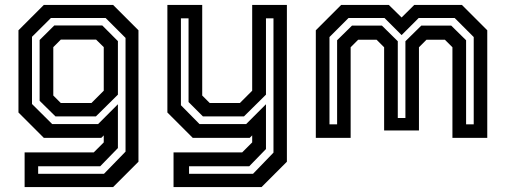

<svg xmlns="http://www.w3.org/2000/svg" viewBox="-20 -560 2054 780"><path d="M80 200V59H361L401.5 18.5V-10L391.5 0H158L55 -103V-437L158 -540H439.5L542.5 -437V97L439.5 200ZM135 146H402.5L490 56V-406L409 -487H187L110 -410.5V-137.5L192 -56H378.5L459 -136.5V41.5L387 115.5H135ZM205.5 -87 141 -150.5V-397.5L200.5 -456.5H395.5L459 -393V-175.5L369.5 -87ZM227 -141.5H351.5L401.5 -191.5V-368.5L370.5 -399H227L196.5 -368.5V-172Z M763 0 660 -103V-540H801.5V-172L832 -141.5H954.5L1004.5 -191.5V-540H1145.5V97L1042.5 200H685V59H964L1004.5 18.5V-10L994.5 0ZM748 146H1008L1091 60V-485.5H1060.5V-175.5L971 -87H804.5L746 -145.5V-485.5H715V-132.5L790.5 -56H980L1060.5 -136.5V45.5L992.5 115.5H748Z M1263 0V-437L1366 -540H1559.5L1611.5 -489L1663 -540H1856.5L1959.5 -437V0H1818V-368L1787.5 -398.5H1712.5L1682 -368V-30H1540.5V-368L1510 -398.5H1435L1404.5 -368V0ZM1318.5 -55H1349.5V-396.5L1410 -456H1531.5L1596 -392.5V-80.5H1627V-392.5L1691.5 -456H1813L1873.5 -396.5V-55H1904.5V-409.5L1827 -487H1681L1611.5 -417.5L1542 -487H1396L1318.5 -409.5Z"/></svg>

Font: Tourney SemiBold
Style: Regular
Weight: 600
Version: Version 1.015